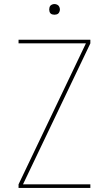

<svg xmlns="http://www.w3.org/2000/svg" viewBox="-20 -932 540 952"><path d="M72 0V-18L406 -717H72V-735H428V-717L94 -18H428V0ZM250 -859Q245 -859 239.5 -860.5Q234 -862 230.5 -865.5Q227 -869 225.5 -874.5Q224 -880 224 -885Q224 -890 225.5 -895.5Q227 -901 230.5 -904.5Q234 -908 239.5 -910Q245 -912 250 -912Q255 -912 260.5 -910Q266 -908 269.5 -904.5Q273 -901 275 -895.5Q277 -890 277 -885Q277 -880 275 -874.5Q273 -869 269.5 -865.5Q266 -862 260.5 -860.5Q255 -859 250 -859Z"/></svg>

Font: Iosevka Thin
Style: Regular
Weight: 100
Monospace: yes
Designer: Belleve Invis
Foundry: Belleve Invis
Version: Version 32.5.0; ttfautohint (v1.8.4)